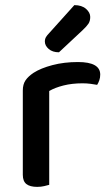

<svg xmlns="http://www.w3.org/2000/svg" viewBox="-20 -723 429 749"><path d="M172 -368V-221H69V-370Q69 -394 79.5 -409.5Q90 -425 111 -439Q139 -457 184.5 -469Q230 -481 284 -481Q371 -481 371 -432Q371 -420 367.5 -410Q364 -400 359 -392Q349 -394 333.5 -396Q318 -398 302 -398Q261 -398 227.5 -389.5Q194 -381 172 -368ZM69 -264 172 -255V-2Q165 0 152.5 3Q140 6 125 6Q97 6 83 -5Q69 -16 69 -41ZM172 -594 270 -703Q299 -703 315.5 -688.5Q332 -674 332 -657Q332 -641 325 -630.5Q318 -620 302 -605L210 -519Q185 -519 170 -532Q155 -545 155 -561Q155 -571 159.5 -578.5Q164 -586 172 -594Z"/></svg>

Font: Baloo Bhaijaan 2 Medium
Style: Regular
Weight: 500
Designer: Sanskriti Dholi, Noopur Datye and Ek Type
Foundry: Ek Type
Version: Version 1.701